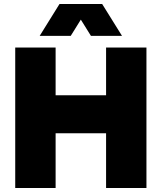

<svg xmlns="http://www.w3.org/2000/svg" viewBox="-20 -946 813 966"><path d="M56.6 -707H259.8V-466.8H513.7V-707H716.8V0H513.7V-275.4H259.8V0H56.6ZM279.3 -925.8H494.1L593.8 -765.6H437.5L386.7 -847.2L335.9 -765.6H179.7Z"/></svg>

Font: Wanted Sans ExtraBlack
Style: Regular
Weight: 900
Designer: Original Design by Kil Hyung-jin and Kang Hanbin, Wanted Lab, Inc; Hangeul from Source Han Sans by Jang Soo-young and Ka
Foundry: Wanted Lab, Inc.
Version: Version 1.001